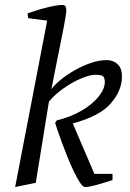

<svg xmlns="http://www.w3.org/2000/svg" viewBox="-20 -744 523 773"><path d="M41 9 170 -661 93 -671 91 -690Q132 -705 171.5 -714.5Q211 -724 230 -724Q241 -724 244 -718Q247 -712 247 -702Q247 -694 242 -664.5Q237 -635 228 -591Q219 -547 208.5 -494Q198 -441 187 -385Q200 -403 224.5 -423Q249 -443 280.5 -461Q312 -479 345.5 -490.5Q379 -502 410 -502Q436 -502 453.5 -485.5Q471 -469 471 -437Q471 -379 426 -327.5Q381 -276 273 -247L360 -44H433V-19Q393 -6 365 1.5Q337 9 323 9Q314 9 302.5 -8Q291 -25 278 -52Q265 -79 252.5 -110Q240 -141 229 -170.5Q218 -200 211 -221.5Q204 -243 202 -249L208 -259Q265 -273 308.5 -298.5Q352 -324 377 -355Q402 -386 402 -414Q402 -430 395 -436.5Q388 -443 365 -443Q341 -443 305 -427.5Q269 -412 234 -387Q199 -362 177 -335L124 -8Z"/></svg>

Font: Manuale Light
Style: Italic
Weight: 300
Italic angle: -11°
Version: Version 1.002